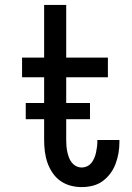

<svg xmlns="http://www.w3.org/2000/svg" viewBox="-20 -755 540 783"><path d="M313 8Q290 8 267.5 2Q245 -4 226 -17.5Q207 -31 194 -50.5Q181 -70 173.5 -91.5Q166 -113 163 -136.5Q160 -160 160 -183V-440H70V-520H160V-735H250V-520H420V-440H250V-183Q250 -171 251 -159Q252 -147 254.5 -135.5Q257 -124 261 -113Q265 -102 272.5 -92.5Q280 -83 290.5 -77.5Q301 -72 313 -72Q325 -72 335.5 -77Q346 -82 353 -91Q360 -100 364.5 -110.5Q369 -121 371.5 -132.5Q374 -144 375.5 -155.5Q377 -167 377 -178V-184H467V-174Q467 -152 463 -129.5Q459 -107 451 -86Q443 -65 429.5 -47Q416 -29 398 -16Q380 -3 358 2.5Q336 8 313 8ZM347 -269H85V-335H347Z"/></svg>

Font: Iosevka Medium
Style: Regular
Weight: 500
Monospace: yes
Designer: Belleve Invis
Foundry: Belleve Invis
Version: Version 32.5.0; ttfautohint (v1.8.4)